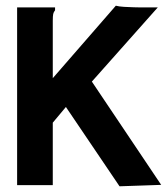

<svg xmlns="http://www.w3.org/2000/svg" viewBox="-20 -649 590 673"><path d="M211 -274 165 -219V0H40V-623H173V-613Q168 -607 166.5 -600Q165 -593 165 -576V-375L386 -629Q397 -626 414.5 -625Q432 -624 448.5 -623.5Q465 -623 473 -623H533L302 -363L545 -1L399 4Z"/></svg>

Font: Inconsolata SemiExpanded ExtraBold
Style: Regular
Weight: 800
Width: 6
Monospace: yes
Designer: Raph Levien, Cyreal, Brenton Simpson
Foundry: Raph Levien, Cyreal, Google
Version: Version 3.001; ttfautohint (v1.8.2.53-6de2)